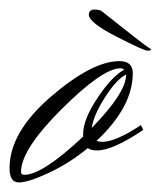

<svg xmlns="http://www.w3.org/2000/svg" viewBox="-26 -382 336 402"><path d="M160 -351Q160 -362 172 -362Q184 -362 189 -357Q277 -287 283.5 -283.5Q290 -280 290 -278Q290 -276 282.5 -276Q275 -276 217.5 -305.5Q160 -335 160 -351ZM238 -226V-225Q238 -188 166 -114Q170 -141 194 -178.5Q218 -216 238 -226ZM25 -16Q18 -16 18 -22Q18 -69 103.5 -154Q189 -239 226 -239Q231 -239 234 -236Q209 -223 178.5 -177.5Q148 -132 148 -101V-96Q63 -16 25 -16ZM-6 -30Q-6 0 13.5 0Q33 0 76 -20Q119 -40 158 -72Q164 -67 177 -67Q210 -67 274 -110L269 -120Q216 -85 188 -85Q182 -85 176 -87Q252 -158 252 -229Q252 -254 224 -254Q167 -254 80.5 -179.5Q-6 -105 -6 -30Z"/></svg>

Font: Herr Von Muellerhoff
Style: Regular
Weight: 400
Version: Version 1.000